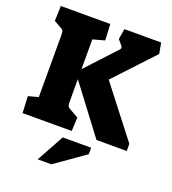

<svg xmlns="http://www.w3.org/2000/svg" viewBox="-159 -793 1020 1138"><g transform="rotate(20 351.5 -223.5)"><path d="M27 -105 90 -122V-505Q90 -531 86.5 -539.5Q83 -548 67 -555L25 -579L28 -674H340L345 -572L271 -552V-364L446 -553Q450 -557 450 -564Q450 -569 447 -573L418 -608L429 -674H661L673 -606L444 -361L689 -45V0H498L271 -301V-162Q271 -140 274.5 -132Q278 -124 293 -116L346 -86L342 0H32ZM305 54H484V95L296 227H210Z"/></g></svg>

Font: Suez One
Style: Regular
Weight: 400
Designer: Michal Sahar
Foundry: Hagilda
Version: Version 1.001